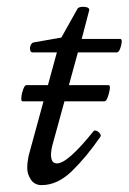

<svg xmlns="http://www.w3.org/2000/svg" viewBox="-20 -524 373 557"><path d="M101 13Q80 13 69.5 -3Q59 -19 59 -37Q59 -48 60.5 -56.5Q62 -65 63 -72L145 -372H74Q69 -372 67.5 -379Q66 -386 69 -393Q72 -400 78 -401L158 -415L205 -499Q208 -503 216 -504Q224 -505 231.5 -503Q239 -501 239 -495L217 -411H329Q334 -411 333 -401Q332 -391 328 -381.5Q324 -372 319 -372H206L134 -110Q131 -100 129.5 -91Q128 -82 128 -75Q128 -50 145 -50Q161 -50 187.5 -73.5Q214 -97 251 -143Q254 -147 260 -144.5Q266 -142 270 -136.5Q274 -131 271 -127Q231 -69 189 -28Q147 13 101 13ZM45 -230Q41 -230 42 -242Q43 -254 47.5 -265.5Q52 -277 56 -277H295Q300 -277 298.5 -265.5Q297 -254 292.5 -242Q288 -230 283 -230Z"/></svg>

Font: Junicode VF
Style: Italic
Weight: 400
Italic angle: -11°
Designer: Peter S. Baker
Version: Version 2.209